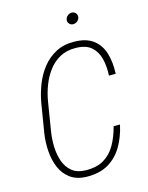

<svg xmlns="http://www.w3.org/2000/svg" viewBox="-130 -959 810 1050"><g transform="rotate(-15 275.0 -433.5)"><path d="M441.4 -218.3H477.5Q462.9 -151.4 432.4 -99.4Q401.9 -47.4 352.8 -18.1Q303.7 11.2 231.4 10.7Q173.3 9.8 137.2 -16.4Q101.1 -42.5 83 -84.7Q64.9 -127 61.3 -177.5Q57.6 -228 64.9 -277.3L91.8 -441.4Q100.6 -493.2 119.9 -543.2Q139.2 -593.3 170.9 -633.5Q202.6 -673.8 247.6 -697.8Q292.5 -721.7 351.6 -720.7Q419.9 -720.2 459.7 -689.7Q499.5 -659.2 514.6 -607.4Q529.8 -555.7 526.4 -492.2H488.3Q491.2 -545.9 480 -589.4Q468.8 -632.8 438.2 -658.9Q407.7 -685.1 349.6 -685.5Q299.3 -686 261.5 -665.3Q223.6 -644.5 197 -609.1Q170.4 -573.7 153.8 -530.3Q137.2 -486.8 129.9 -442.4L103 -276.9Q96.7 -236.3 98.1 -192.6Q99.6 -148.9 112.8 -111.3Q126 -73.7 154.8 -49.8Q183.6 -25.9 232.9 -24.9Q295.9 -23.9 336.2 -48.6Q376.5 -73.2 401.6 -117.2Q426.8 -161.1 441.4 -218.3ZM343.8 -845.7Q345.2 -858.4 355.7 -867.9Q366.2 -877.4 378.9 -877.9Q393.6 -877.9 402.1 -868.2Q410.6 -858.4 409.2 -844.7Q407.7 -833 397.2 -823.7Q386.7 -814.5 373 -814.5Q360.4 -814 351.3 -823.7Q342.3 -833.5 343.8 -845.7Z"/></g></svg>

Font: Roboto Condensed ExtraLight
Style: Italic
Weight: 250
Italic angle: -12°
Designer: Christian Robertson
Foundry: Google
Version: Version 3.008; 2023